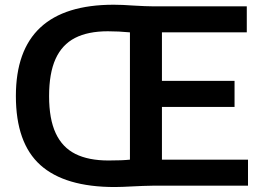

<svg xmlns="http://www.w3.org/2000/svg" viewBox="-20 -766 1078 792"><path d="M1003 -107.5V0H609Q592.5 0 569 1Q545.5 2 535 2.5Q480 5.5 453.5 5.5Q247.5 5.5 146.5 -85.2Q45.5 -176 45.5 -370Q45.5 -746.5 449 -746.5Q484 -746.5 531.5 -743Q583.5 -740 606 -740H998V-632.5H648V-432.5H947.5V-325H648V-107.5ZM516 -632.5Q469.5 -637 425 -637Q343 -637 289.5 -609.5Q236 -582 209.2 -523Q182.5 -464 182.5 -369.5Q182.5 -275 209.8 -216.5Q237 -158 291 -131Q345 -104 427.5 -104Q485 -104 516 -107.5Z"/></svg>

Font: Encode Sans SemiBold
Style: Regular
Weight: 600
Designer: Multiple Designers
Foundry: Impallari Type
Version: Version 2.000